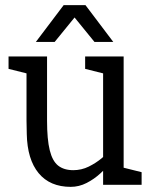

<svg xmlns="http://www.w3.org/2000/svg" viewBox="-20 -720 585 748"><path d="M83.3 -250H163.3Q163.3 -177 173.8 -134.6Q184.3 -92.2 206.8 -74.6Q229.3 -57 266 -57L256 8Q174.5 8 130.4 -45.5Q86.3 -99 84.3 -198ZM461.7 -140 381.7 -60V-500H461.7ZM163.3 -250H83.3V-500H163.3ZM381.7 -64.2 461.7 -140V0H381.7ZM423.3 -150 450 -141.7Q450 -141.7 440.5 -126.5Q431 -111.3 413.2 -89.1Q395.5 -66.8 371.2 -44.6Q347 -22.3 317.5 -7.2Q288 8 255 8L265 -57Q297.5 -57 325.8 -71Q354 -85 376.2 -103.5Q398.3 -122 410.8 -136Q423.3 -150 423.3 -150ZM451.7 0 445 -70.8 531.7 -49.2V0ZM93.3 -431.7 13.3 -451.7V-500H93.3ZM391.7 -431.7 311.7 -451.7V-500H391.7ZM231.3 -700H313L421.3 -556.7H348ZM309.7 -700 193 -556.7H119.7L228 -700Z"/></svg>

Font: Epunda Slab Light
Style: Regular
Weight: 300
Designer: Simon Atzbach
Foundry: typofactur
Version: Version 1.102